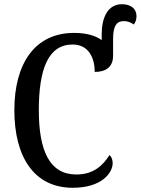

<svg xmlns="http://www.w3.org/2000/svg" viewBox="-20 -880 667 910"><path d="M325 10C460 10 514 -59 514 -107C514 -123 508 -138 499 -145C468 -97 425 -53 342 -53C215 -53 164 -165 164 -358C164 -553 209 -669 324 -669C402 -669 429 -603 429 -539C482 -539 516 -563 516 -616V-696C516 -762 536 -780 567 -780C585 -780 599 -774 614 -764C621 -772 627 -786 627 -803C627 -840 599 -860 558 -860C490 -860 462 -795 462 -718V-690C432 -711 391 -724 331 -724C144 -724 48 -577 48 -358C48 -137 141 10 325 10Z"/></svg>

Font: Noto Serif Condensed Medium
Style: Regular
Weight: 500
Width: 3
Designer: Monotype Design Team
Foundry: Monotype Imaging Inc.
Version: Version 2.015